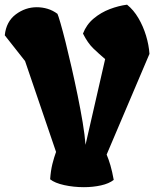

<svg xmlns="http://www.w3.org/2000/svg" viewBox="-45 -777 656 808"><path d="M308.1 10.7Q265.1 10.7 225.3 2Q185.5 -6.8 166 -22.5Q168.5 -58.6 175.5 -86.9Q182.6 -115.2 190.9 -137.7L60.5 -520L-24.9 -628.4Q-19 -686 21.2 -716.3Q61.5 -746.6 109.9 -746.6Q132.8 -746.6 155 -740Q177.2 -733.4 196.8 -718.8Q200.2 -711.9 209.5 -679.9Q218.8 -647.9 231 -599.4Q243.2 -550.8 256.3 -492.9Q269.5 -435.1 281.7 -375.5Q293.9 -315.9 303 -261.7Q312 -207.5 314.9 -167.5L397.5 -528.3Q372.1 -549.8 348.1 -572.8Q324.2 -595.7 304.2 -635.7Q318.8 -673.8 349.4 -699.2Q379.9 -724.6 417.2 -738.8Q454.6 -752.9 489.7 -757.3Q517.1 -735.4 537.4 -700.9Q557.6 -666.5 569.6 -627Q581.5 -587.4 584 -550.3L403.8 -126.5Q412.1 -106.9 419.7 -81.3Q427.2 -55.7 433.6 -20Q414.1 -4.4 379.9 3.2Q345.7 10.7 308.1 10.7Z"/></svg>

Font: Fruktur
Style: Regular
Weight: 400
Designer: Viktoriya Grabowska, Eben Sorkin
Foundry: Viktoriya Grabowska
Version: Version 1.008; ttfautohint (v1.8.4.7-5d5b)